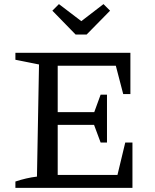

<svg xmlns="http://www.w3.org/2000/svg" viewBox="-20 -915 753 935"><path d="M590 -221H625V0H55V-31Q82 -40 108 -46Q134 -52 160 -55L170 -601L55 -624V-658H615V-457H580L544 -595H221L261 -636V-369H439L470 -454H501V-221H470L438 -307H261V-23L221 -63H552ZM348 -747 235 -863 267 -895 376 -812 484 -895 516 -863 402 -747Z"/></svg>

Font: Piazzolla Thin Medium
Style: Regular
Weight: 500
Version: Version 2.005